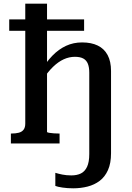

<svg xmlns="http://www.w3.org/2000/svg" viewBox="-20 -778 717 1041"><path d="M117 -758H235V-63Q235 -60 246 -58Q257 -56 272 -55Q287 -54 299 -54H303V0H39V-54H42Q65 -54 82 -58.5Q99 -63 108 -75Q117 -87 117 -108ZM436 -673V-611H30V-673ZM464 57V-384Q464 -413 456.5 -432Q449 -451 432 -460.5Q415 -470 386 -470Q355 -470 325.5 -456.5Q296 -443 268 -416Q240 -389 212 -347L199 -389Q230 -441 264 -476Q298 -511 338 -529.5Q378 -548 425 -548Q475 -548 510 -531Q545 -514 563.5 -479.5Q582 -445 582 -393V53Q582 107 565.5 144Q549 181 520.5 202.5Q492 224 455 233.5Q418 243 377 243Q346 243 319 239Q292 235 280 230V159Q296 164 318 168.5Q340 173 367 173Q397 173 418.5 162.5Q440 152 452 126.5Q464 101 464 57Z"/></svg>

Font: Roboto Serif Medium
Style: Regular
Weight: 500
Designer: Greg Gazdowicz
Foundry: Commercial Type
Version: Version 1.008